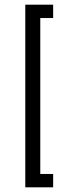

<svg xmlns="http://www.w3.org/2000/svg" viewBox="-20 -760 298 820"><path d="M207 40H88V-740H207V-683H152V-17H207Z"/></svg>

Font: Raleway
Style: Regular
Weight: 400
Designer: Matt McInerney, Pablo Impallari, Rodrigo Fuenzalida
Foundry: Matt McInerney, Pablo Impallari, Rodrigo Fuenzalida
Version: Version 1.000;PS 001.001;hotconv 1.0.56; ttfautohint (v1.5)